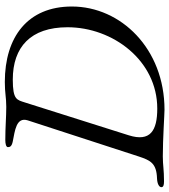

<svg xmlns="http://www.w3.org/2000/svg" viewBox="23 -722 702 796"><g transform="rotate(-90 374.0 -324.0)"><path d="M317 7C570 7 745 -174 745 -377C745 -560 619 -655 432 -655C385 -655 369 -649 329 -649C287 -649 245 -653 192 -653C176 -653 162 -650 162 -642C162 -633 166 -626 186 -622C230 -613 288 -608 273 -560L123 -99C107 -51 95 -26 32 -24C9 -23 -4 -15 -4 -6C-4 2 4 5 20 5C69 5 87 0 124 0C197 0 298 7 317 7ZM322 -23C230 -23 183 -52 211 -141L347 -571C358 -605 358 -622 442 -622C577 -622 659 -548 659 -395C659 -207 521 -23 322 -23Z"/></g></svg>

Font: EB Garamond
Style: Italic
Weight: 400
Italic angle: -17.2°
Designer: Georg Duffner and Octavio Pardo
Foundry: Georg Duffner
Version: Version 1.000;PS 001.000;hotconv 1.0.88;makeotf.lib2.5.64775